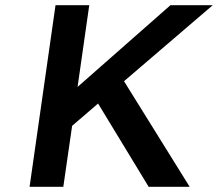

<svg xmlns="http://www.w3.org/2000/svg" viewBox="-20 -720 840 740"><path d="M553 0 358 -321 258 -235 224 0H94L194 -700H324L279 -385L637 -700H800L458 -407L711 0Z"/></svg>

Font: Lexend Med
Style: Italic
Weight: 500
Italic angle: -8.13011°
Designer: Bonnie Shaver-Troup, Thomas Jockin
Foundry: Lexend
Version: Version 1.007